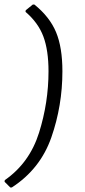

<svg xmlns="http://www.w3.org/2000/svg" viewBox="-46 -682 374 843"><path d="M-26 116 -25 109Q84 33 125.5 -99.5Q167 -232 167 -369Q167 -461 144.5 -521.5Q122 -582 66 -630L67 -637L98 -662H105Q172 -608 200 -541Q228 -474 228 -369Q228 -218 179.5 -79Q131 60 6 141H-1Z"/></svg>

Font: Alegreya Sans SC
Style: Italic
Weight: 400
Italic angle: -7°
Designer: Juan Pablo del Peral
Foundry: Huerta Tipografica
Version: Version 2.008; ttfautohint (v1.6)